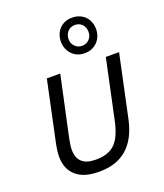

<svg xmlns="http://www.w3.org/2000/svg" viewBox="-138 -834 797 932"><g transform="rotate(-20 260.5 -368.0)"><path d="M54.7 -129.9Q54.7 -155.3 61.5 -189.5L128.9 -506.8H198.2L130.9 -194.3Q124 -161.1 124 -138.7Q124 -96.7 147.5 -76.2Q168.9 -54.7 219.7 -54.7Q284.2 -54.7 318.4 -88.9Q350.6 -121.1 367.2 -195.3L433.6 -506.8H502L433.6 -185.5Q392.6 6.8 213.9 5.9Q134.8 5.9 95.7 -29.3Q54.7 -64.5 54.7 -129.9ZM253.9 -650.4Q253.9 -689.5 279.3 -716.8Q304.7 -742.2 344.7 -742.2Q382.8 -742.2 410.2 -716.8Q435.5 -689.5 435.5 -650.4Q435.5 -612.3 410.2 -585Q383.8 -558.6 344.7 -558.6Q304.7 -558.6 279.3 -585Q253.9 -612.3 253.9 -650.4ZM381.8 -689.5Q367.2 -704.1 344.7 -704.1Q322.3 -704.1 307.6 -688.5Q293 -671.9 293 -650.4Q293 -627 307.6 -612.3Q322.3 -596.7 344.7 -596.7Q367.2 -596.7 381.8 -612.3Q396.5 -627 396.5 -650.4Q396.5 -673.8 381.8 -689.5Z"/></g></svg>

Font: Dinish
Style: Italic
Weight: 400
Italic angle: -12°
Designer: Bert Driehuis
Foundry: Playbeing
Version: Version 3.002; git-62d0f29-release